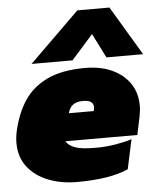

<svg xmlns="http://www.w3.org/2000/svg" viewBox="-53 -784 694 840"><g transform="rotate(-5 294.0 -364.0)"><path d="M98 -522 318 -738H459L588 -522H427L373 -629L278 -522ZM251 10Q183 10 126.5 -12Q70 -34 36 -77Q2 -120 2 -184Q2 -208 8 -235Q25 -311 61.5 -366.5Q98 -422 163 -453Q228 -484 330 -484Q398 -484 448.5 -460.5Q499 -437 526.5 -395.5Q554 -354 554 -299Q554 -288 552.5 -276.5Q551 -265 549 -253L532 -172H216Q227 -153 255 -142.5Q283 -132 347 -132Q392 -132 435.5 -139.5Q479 -147 505 -156L477 -26Q395 10 251 10ZM242 -293H351L353 -302Q354 -305 354 -311Q354 -323 344 -332Q334 -341 308 -341Q278 -341 262.5 -328Q247 -315 242 -293Z"/></g></svg>

Font: Kanit Black
Style: Italic
Weight: 900
Italic angle: -12°
Designer: Katatrad Team
Foundry: CadsonDemak
Version: Version 2.000; ttfautohint (v1.8.3)